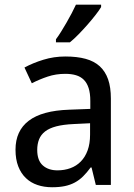

<svg xmlns="http://www.w3.org/2000/svg" viewBox="-20 -786 571 816"><path d="M387.2 0 369.1 -74.2H365.2Q349.1 -52.2 333 -36.4Q316.9 -20.5 297.9 -10.3Q278.8 0 255.4 4.9Q231.9 9.8 201.2 9.8Q167.5 9.8 139.2 0.2Q110.8 -9.3 90.1 -29.1Q69.3 -48.8 57.6 -78.9Q45.9 -108.9 45.9 -149.9Q45.9 -230 102.3 -272.9Q158.7 -315.9 273.9 -319.8L363.8 -323.2V-356.9Q363.8 -389.6 356.7 -411.6Q349.6 -433.6 336.2 -447Q322.8 -460.4 303 -466.3Q283.2 -472.2 257.8 -472.2Q217.3 -472.2 182.4 -460.4Q147.5 -448.7 115.2 -432.1L84 -499Q120.1 -518.6 164.6 -532.2Q209 -545.9 257.8 -545.9Q307.6 -545.9 344 -535.9Q380.4 -525.9 404.1 -504.2Q427.7 -482.4 439.5 -448.7Q451.2 -415 451.2 -367.2V0ZM224.1 -62Q253.9 -62 279.3 -71.3Q304.7 -80.6 323.2 -99.4Q341.8 -118.2 352.3 -146.7Q362.8 -175.3 362.8 -213.9V-262.2L293 -258.8Q249 -256.8 219.2 -249Q189.5 -241.2 171.6 -227.3Q153.8 -213.4 146 -193.6Q138.2 -173.8 138.2 -148.9Q138.2 -104 161.9 -83Q185.5 -62 224.1 -62ZM217.8 -619.1Q228.5 -633.3 240 -651.9Q251.5 -670.4 262.9 -690.2Q274.4 -710 284.7 -729.7Q294.9 -749.5 302.7 -766.1H409.7V-755.9Q401.9 -742.7 386.5 -722.9Q371.1 -703.1 352.3 -681.6Q333.5 -660.2 313.7 -639.9Q293.9 -619.6 276.9 -606H217.8Z"/></svg>

Font: WenQuanYi Micro Hei
Style: Regular
Weight: 400
Foundry: Ascender Corporation
Version: Version 0.2.0-beta